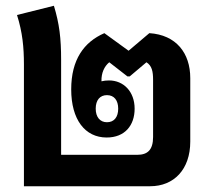

<svg xmlns="http://www.w3.org/2000/svg" viewBox="-20 -646 730 666"><path d="M63 0H501C583 0 640 -58 640 -155V-375C640 -462 591 -525 498 -531L426 -470L342 -531C271 -500 227 -439 227 -336C227 -231 275 -169 350 -169C413 -169 447 -211 447 -269C447 -328 409 -367 358 -367C349 -367 340 -366 332 -364C331 -393 342 -416 359 -430L422 -381H430L488 -430C507 -418 511 -398 511 -369V-171C511 -126 492 -109 456 -109H192V-438C192 -514 186 -563 167 -626L39 -594C58 -534 63 -482 63 -422ZM351 -222C327 -222 312 -240 312 -269C312 -299 327 -316 351 -316C376 -316 390 -298 390 -269C390 -240 376 -222 351 -222Z"/></svg>

Font: Noto Sans Thai Looped Condensed
Style: Bold
Weight: 700
Width: 3
Designer: Sasikarn Vongin, Ben Mitchell
Foundry: The Fontpad Ltd
Version: Version 1.001